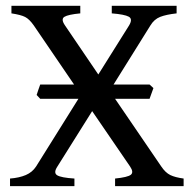

<svg xmlns="http://www.w3.org/2000/svg" viewBox="-20 -635 660 655"><path d="M372.6 0V-25.9Q415.5 -30.3 426.3 -38.8Q437 -47.4 423.8 -66.9L294.4 -255.9L175.8 -66.9Q161.6 -45.4 175 -37.1Q188.5 -28.8 233.9 -25.9V0H14.2V-25.9Q45.4 -28.3 67.9 -37.8Q90.3 -47.4 103 -66.9L256.3 -312L95.2 -548.3Q80.1 -569.8 65.7 -577.1Q51.3 -584.5 19 -589.4V-615.2H253.9V-589.4Q212.4 -585.4 199.7 -577.6Q187 -569.8 201.7 -548.3L315.4 -380.9L420.4 -548.3Q433.6 -570.3 419.2 -578.1Q404.8 -585.9 361.3 -589.4V-615.2H582.5V-589.4Q546.9 -585.4 526.4 -577.4Q505.9 -569.3 493.2 -548.3L354 -325.2L530.3 -66.9Q544.4 -45.9 561 -37.8Q577.6 -29.8 606.4 -25.9V0ZM490.2 -297.9H117.2L105 -311Q107.4 -318.4 110.8 -328.6Q114.3 -338.9 117.2 -346.7H490.2L503.4 -334.5Z"/></svg>

Font: Gentium Book Plus
Style: Regular
Weight: 400
Designer: Victor Gaultney, Annie Olsen, Iska Routamaa, Becca Hirsbrunner
Foundry: SIL International
Version: Version 6.101